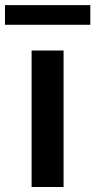

<svg xmlns="http://www.w3.org/2000/svg" viewBox="-60 -748 381 768"><path d="M66.4 0V-545.9H194.3V0ZM301.3 -727.5V-648.9H-40V-727.5Z"/></svg>

Font: Inter Semi Bold
Style: Regular
Weight: 600
Designer: Rasmus Andersson
Foundry: rsms
Version: Version 4.000;git-e0f93cc